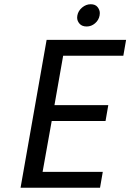

<svg xmlns="http://www.w3.org/2000/svg" viewBox="-20 -886 615 906"><path d="M389 -761Q367 -761 355.5 -774Q344 -787 344 -803Q344 -808 345 -813Q349 -835 367.5 -850.5Q386 -866 408 -866Q430 -866 440.5 -852.5Q451 -839 451 -824Q451 -819 450 -813Q446 -791 428.5 -776Q411 -761 389 -761ZM278 -623 237 -390H491L478 -315H224L181 -75H465L452 0H77L200 -698H575L562 -623Z"/></svg>

Font: Fz Poppins
Style: Italic
Weight: 400
Italic angle: -10°
Designer: Ninad Kale (Devanagari), Jonny Pinhorn (Latin)
Foundry: Indian Type Foundry
Version: Vit hóa bi Vntype.Com & FontZin.Com